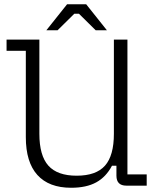

<svg xmlns="http://www.w3.org/2000/svg" viewBox="-20 -877 732 907"><path d="M316 10Q211 10 156.5 -50.5Q102 -111 102 -229V-637H11V-690H166V-245Q166 -142 208.5 -94.5Q251 -47 342 -47Q434 -47 476 -94.5Q518 -142 518 -245V-690H582V-53H673V0H577Q530 0 530 -47V-94H509Q481 -41 434.5 -15.5Q388 10 316 10ZM199 -734 297 -857H387L485 -734H432L353 -812H331L252 -734Z"/></svg>

Font: Mozilla Headline ExtraLight
Style: Regular
Weight: 200
Designer: Studio DRAMA
Foundry: Studio DRAMA
Version: Version 1.000